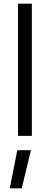

<svg xmlns="http://www.w3.org/2000/svg" viewBox="-20 -738 271 1043"><path d="M78 0V-718H153V0ZM74 78H148L98 285H33Z"/></svg>

Font: Titillium Web
Style: Regular
Weight: 400
Version: Version 1.002;PS 57.000;hotconv 1.0.70;makeotf.lib2.5.55311